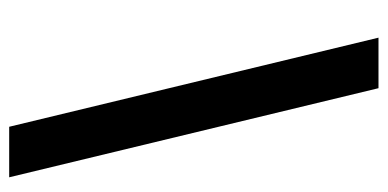

<svg xmlns="http://www.w3.org/2000/svg" viewBox="-233 -559 844 418"><g transform="rotate(-90 189.0 -350.0)"><path d="M12 -752H122L316 52H206Z"/></g></svg>

Font: Pathway Extreme 28pt ExtraBold
Style: Regular
Weight: 800
Designer: Eduardo Rodriguez Tunni
Foundry: Eduardo Rodriguez Tunni
Version: Version 1.001;gftools[0.9.26]